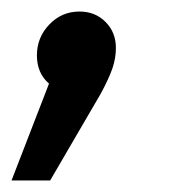

<svg xmlns="http://www.w3.org/2000/svg" viewBox="-40 -147 301 333"><path d="M161 -64Q161 -46 155 -28.5Q149 -11 135 15L47 166H-20L45 -2Q24 -20 24 -51Q24 -82 45.5 -104.5Q67 -127 98 -127Q125 -127 143 -109Q161 -91 161 -64Z"/></svg>

Font: FiraGO
Style: Italic
Weight: 400
Italic angle: -8°
Designer: bBox Type GmbH
Foundry: bBox Type GmbH
Version: Version 1.001